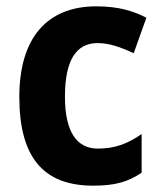

<svg xmlns="http://www.w3.org/2000/svg" viewBox="-20 -576 511 606"><path d="M274 10C341 10 383 -1 427 -31V-153C384 -123 344 -107 289 -107C222 -107 185 -160 185 -271C185 -382 218 -440 288 -440C324 -440 359 -428 402 -408L442 -520C404 -540 356 -556 284 -556C130 -556 41 -458 41 -270C41 -77 119 10 274 10Z"/></svg>

Font: Noto Sans Sinhala UI SemiCondensed
Style: Bold
Weight: 700
Width: 4
Designer: Jelle Bosma - Monotype Design Team
Foundry: Monotype Imaging Inc.
Version: Version 2.006